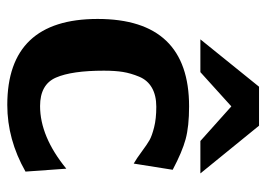

<svg xmlns="http://www.w3.org/2000/svg" viewBox="-122 -598 731 527"><g transform="rotate(90 243.5 -334.5)"><path d="M88 -519 218 -680H325L456 -519H367L272 -604L178 -519ZM32 -237Q32 -488 272 -488Q327 -488 362 -478.5Q397 -469 446 -443L429 -336Q415 -344 395.5 -358.5Q376 -373 364.5 -379.5Q353 -386 329.5 -392Q306 -398 273 -398Q242 -398 221 -386Q200 -374 190.5 -351Q181 -328 177.5 -306.5Q174 -285 174 -254Q174 -166 193 -122.5Q212 -79 271 -79Q355 -79 443 -151L451 -39Q363 11 268 11Q32 11 32 -237Z"/></g></svg>

Font: Coval
Style: Heavy
Weight: 900
Foundry: Context Ltd
Version: Version 001.000